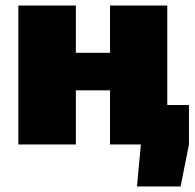

<svg xmlns="http://www.w3.org/2000/svg" viewBox="-20 -520 700 691"><path d="M417 -142H660V0L630 151H473L487 0H417ZM253 -500V0H46V-500ZM385 -330V-195H246V-330ZM582 -500V0H376V-500Z"/></svg>

Font: Exo 2 Black
Style: Regular
Weight: 900
Designer: Natanael Gama
Foundry: Natanael Gama
Version: Version 2.010